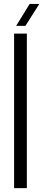

<svg xmlns="http://www.w3.org/2000/svg" viewBox="-20 -974 224 994"><path d="M53 0V-800H119V0ZM63.5 -840 133.5 -953.5H183.5L111.5 -840Z"/></svg>

Font: Big Shoulders Display Thin
Style: Regular
Weight: 400
Version: Version 2.002